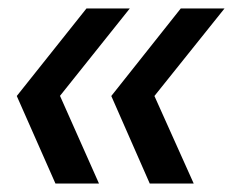

<svg xmlns="http://www.w3.org/2000/svg" viewBox="-20 -510 551 452"><path d="M332.5 -78 242 -284 405.5 -490H508.5L317.5 -251.5L326.5 -322L436 -78ZM110.5 -78 19.5 -284 183.5 -490H285.5L95 -251.5L104.5 -322L213 -78Z"/></svg>

Font: Cabin
Style: Italic
Weight: 400
Width: 4
Italic angle: -10°
Designer: Pablo Impallari
Foundry: Pablo Impallari. http://www.impallari.com Igino Marini. http://www.ikern.com
Version: Version 3.001